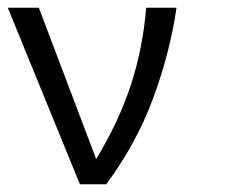

<svg xmlns="http://www.w3.org/2000/svg" viewBox="-20 -475 586 495"><path d="M435.1 -455.1Q418 -337.9 374.5 -220.9Q331.1 -104 253.9 0H186L0 -455.1H80.1L228 -64.9Q286.1 -161.1 317.1 -255.1Q348.1 -349.1 356.9 -455.1Z"/></svg>

Font: Anonymous Pro
Style: Regular
Weight: 400
Monospace: yes
Designer: Mark Simonson
Version: Version 1.002